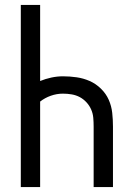

<svg xmlns="http://www.w3.org/2000/svg" viewBox="-20 -755 540 775"><path d="M64 0V-735H142V-428Q164 -437 187.5 -442Q211 -447 234 -447Q262 -447 289.5 -443Q317 -439 342 -428Q367 -417 387.5 -397Q408 -377 419 -352Q430 -327 433 -299.5Q436 -272 436 -244V0H358V-244Q358 -262 356.5 -279.5Q355 -297 348 -313Q341 -329 329 -342Q317 -355 302 -363Q287 -371 269.5 -374Q252 -377 234 -377Q209 -377 185 -368.5Q161 -360 142 -345V0Z"/></svg>

Font: Iosevka
Style: Regular
Weight: 400
Monospace: yes
Designer: Belleve Invis
Foundry: Belleve Invis
Version: Version 33.2.3; ttfautohint (v1.8.4)